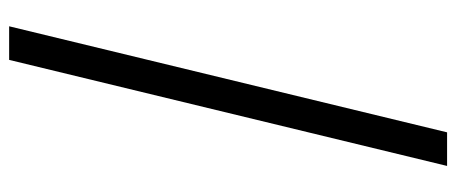

<svg xmlns="http://www.w3.org/2000/svg" viewBox="-309 -512 998 420"><g transform="rotate(-90 190.0 -302.0)"><path d="M342.5 -781 110.5 177H37L269 -781Z"/></g></svg>

Font: Merriweather 24pt Light
Style: Regular
Weight: 300
Designer: Eben Sorkin
Foundry: Eben Sorkin
Version: Version 2.100